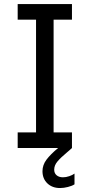

<svg xmlns="http://www.w3.org/2000/svg" viewBox="-20 -740 448 960"><path d="M68.4 -78.1H160.2V-641.6H68.4V-719.7H339.8V-641.6H248V-78.1H339.8V0Q334.5 5.4 326.9 11.7Q319.3 18.1 315.4 21.5Q283.2 48.3 267.1 67.6Q251 86.9 251 108.4Q251 126 262.9 136.2Q274.9 146.5 294.9 146.5Q310.1 146.5 326.4 140.9Q342.8 135.3 352.5 127.9V181.6Q340.8 189.5 319.8 194.8Q298.8 200.2 280.3 200.2Q241.2 200.2 216.8 176.8Q192.4 153.3 192.4 116.2Q192.4 85 212.4 58.3Q232.4 31.7 270.5 0H68.4Z"/></svg>

Font: Reddit Sans Fudge
Style: Regular
Weight: 400
Designer: Stephen Hutchings
Foundry: Reddit
Version: Version 1.011